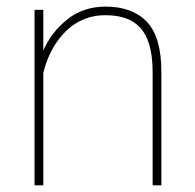

<svg xmlns="http://www.w3.org/2000/svg" viewBox="-20 -558 587 578"><path d="M296.4 -512.2C379.9 -512.2 439.5 -476.6 439.5 -341.8V0H465.8V-341.8C465.8 -411.6 451.2 -461.9 421.9 -492.7C392.6 -522.9 351.1 -538.1 297.9 -538.1C253.4 -538.1 215.3 -525.4 183.1 -500C150.4 -474.1 126.5 -442.9 110.4 -405.8V-528.3H84V0H110.4V-338.4C126 -407.2 181.2 -512.2 296.4 -512.2Z"/></svg>

Font: Vazirmatn Thin
Style: Regular
Weight: 100
Designer: Saber Rastikerdar
Foundry: Saber Rastikerdar
Version: Version 33.003